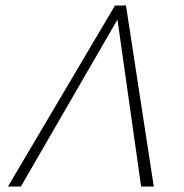

<svg xmlns="http://www.w3.org/2000/svg" viewBox="-20 -678 668 698"><path d="M493 0 407 -607 56 0H9L398 -658H438L539 0Z"/></svg>

Font: Ysabeau Light
Style: Italic
Weight: 300
Italic angle: -12°
Designer: Christian Thalmann (Catharsis Fonts)
Version: Version 0.003